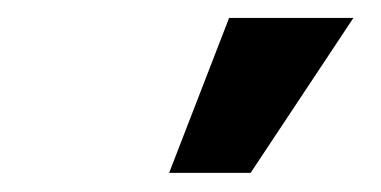

<svg xmlns="http://www.w3.org/2000/svg" viewBox="-20 -799 415 209"><path d="M164.1 -610.8 229.4 -779.5H364.7L252.8 -610.8Z"/></svg>

Font: Inter UI
Style: Bold Italic
Weight: 700
Italic angle: 9.39999°
Designer: Rasmus Andersson
Foundry: rsms
Version: 3.2;8d6f07862